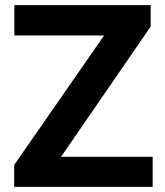

<svg xmlns="http://www.w3.org/2000/svg" viewBox="-20 -731 646 751"><path d="M218.8 -117.7H577.1V0H35.6V-85.9L387.2 -592.3H36.1V-710.9H569.3V-627Z"/></svg>

Font: Roboto-o
Style: o-Bold
Weight: 700
Designer: Google
Version: Version 2.134; 2016; ttfautohint (v1.6)